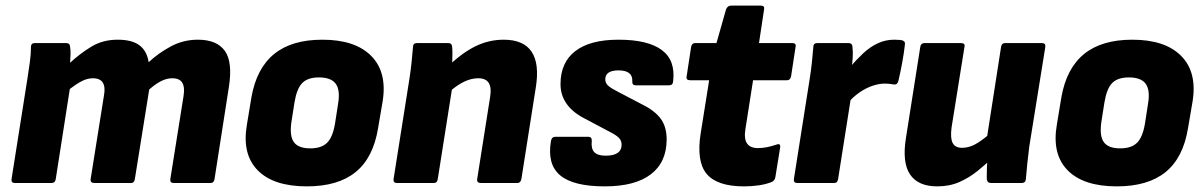

<svg xmlns="http://www.w3.org/2000/svg" viewBox="-20 -650 4276 682"><path d="M33 0Q19 0 21 -14L77 -368Q82 -400 86 -429Q90 -458 90 -484Q90 -497 104 -497H215Q228 -497 229 -484Q231 -471 230.5 -456.5Q230 -442 229 -427Q263 -459 304 -484Q345 -509 398 -509Q449 -509 475.5 -489Q502 -469 508 -429Q542 -461 586.5 -485Q631 -509 683 -509Q750 -509 778.5 -469.5Q807 -430 793 -341L742 -14Q740 0 728 0H597Q583 0 585 -14L632 -309Q637 -340 627.5 -356Q618 -372 592 -372Q571 -372 550.5 -361Q530 -350 510 -332L459 -14Q458 -8 455 -4Q452 0 445 0H315Q300 0 302 -14L349 -309Q355 -340 345.5 -356Q336 -372 310 -372Q290 -372 270 -361.5Q250 -351 228 -334L178 -14Q176 0 163 0Z M1070 12Q951 12 895 -45.5Q839 -103 857 -207L873 -304Q891 -407 953.5 -458Q1016 -509 1125 -509Q1242 -509 1299 -451Q1356 -393 1339 -289L1323 -195Q1306 -90 1243.5 -39Q1181 12 1070 12ZM1082 -123Q1122 -123 1142 -143Q1162 -163 1170 -211L1181 -282Q1189 -330 1172.5 -352.5Q1156 -375 1113 -375Q1073 -375 1053.5 -355Q1034 -335 1026 -286L1015 -216Q1008 -167 1024 -145Q1040 -123 1082 -123Z M1688 0Q1673 0 1675 -14L1721 -306Q1732 -372 1679 -372Q1661 -372 1642.5 -365.5Q1624 -359 1604 -345.5Q1584 -332 1563 -311L1567 -410Q1619 -461 1667.5 -485Q1716 -509 1769 -509Q1840 -509 1868.5 -466Q1897 -423 1883 -338L1832 -14Q1829 0 1818 0ZM1390 0Q1376 0 1378 -14L1434 -368Q1439 -400 1442 -429.5Q1445 -459 1447 -483Q1447 -497 1461 -497H1572Q1585 -497 1586 -484Q1587 -474 1587 -461Q1587 -448 1586.5 -434Q1586 -420 1584 -406L1588 -350L1535 -14Q1534 -8 1531 -4Q1528 0 1520 0Z M2128 12Q2017 12 1970 -27Q1923 -66 1937 -149Q1940 -164 1951 -164H2070Q2083 -164 2082 -149Q2079 -122 2091 -109.5Q2103 -97 2131 -97Q2188 -97 2188 -136Q2188 -149 2180 -158.5Q2172 -168 2151 -179L2051 -232Q2012 -253 1991.5 -283Q1971 -313 1971 -351Q1971 -428 2023.5 -468.5Q2076 -509 2177 -509Q2281 -509 2330.5 -472.5Q2380 -436 2371 -361Q2370 -347 2357 -347H2238Q2225 -347 2226 -361Q2227 -381 2214.5 -390.5Q2202 -400 2177 -400Q2130 -400 2130 -368Q2130 -354 2141.5 -344.5Q2153 -335 2177 -323L2263 -278Q2307 -256 2327.5 -227.5Q2348 -199 2348 -155Q2348 -74 2292 -31Q2236 12 2128 12Z M2623 12Q2527 12 2490 -32.5Q2453 -77 2469 -177L2499 -365H2431Q2416 -365 2419 -379L2435 -484Q2438 -497 2449 -497H2525L2559 -617Q2565 -630 2576 -630H2683Q2697 -630 2694 -616L2676 -497H2794Q2809 -497 2806 -484L2790 -379Q2787 -365 2776 -365H2655L2628 -193Q2622 -157 2633.5 -140.5Q2645 -124 2672 -124Q2688 -124 2703.5 -127Q2719 -130 2737 -136Q2754 -143 2751 -125L2734 -20Q2732 -8 2720 -3Q2699 5 2674 8.5Q2649 12 2623 12Z M2812 0Q2798 0 2800 -14L2856 -369Q2861 -401 2864 -429Q2867 -457 2869 -483Q2869 -497 2883 -497H2994Q3007 -497 3008 -484Q3010 -467 3009 -447.5Q3008 -428 3005 -408L3009 -344L2957 -14Q2956 -8 2953 -4Q2950 0 2942 0ZM2988 -280 2998 -410Q3022 -438 3046 -460.5Q3070 -483 3097.5 -496Q3125 -509 3156 -509Q3178 -509 3187 -506Q3193 -503 3194 -499Q3195 -495 3194 -489Q3191 -462 3184.5 -426.5Q3178 -391 3171 -362Q3167 -348 3155 -350Q3149 -351 3141 -352Q3133 -353 3121 -353Q3103 -353 3080 -345.5Q3057 -338 3033.5 -322Q3010 -306 2988 -280Z M3309 12Q3241 12 3212.5 -30.5Q3184 -73 3198 -160L3249 -484Q3251 -497 3264 -497H3393Q3409 -497 3406 -484L3360 -197Q3355 -159 3364 -142Q3373 -125 3397 -125Q3426 -125 3454.5 -143.5Q3483 -162 3511 -189L3505 -89Q3481 -66 3452 -42.5Q3423 -19 3388 -3.5Q3353 12 3309 12ZM3500 0Q3487 0 3485 -14Q3485 -31 3485.5 -49.5Q3486 -68 3488 -88L3484 -150L3536 -484Q3538 -497 3550 -497H3681Q3695 -497 3693 -483L3636 -129Q3632 -97 3629 -68.5Q3626 -40 3624 -14Q3623 0 3609 0Z M3947 12Q3828 12 3772 -45.5Q3716 -103 3734 -207L3750 -304Q3768 -407 3830.5 -458Q3893 -509 4002 -509Q4119 -509 4176 -451Q4233 -393 4216 -289L4200 -195Q4183 -90 4120.5 -39Q4058 12 3947 12ZM3959 -123Q3999 -123 4019 -143Q4039 -163 4047 -211L4058 -282Q4066 -330 4049.5 -352.5Q4033 -375 3990 -375Q3950 -375 3930.5 -355Q3911 -335 3903 -286L3892 -216Q3885 -167 3901 -145Q3917 -123 3959 -123Z"/></svg>

Font: Sofia Sans Black
Style: Italic
Weight: 900
Italic angle: -9°
Version: Version 4.100-B